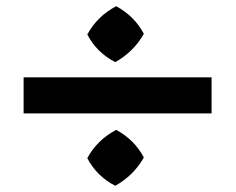

<svg xmlns="http://www.w3.org/2000/svg" viewBox="-20 -611 759 618"><path d="M261 -500Q293 -559 354 -591Q413 -559 443 -502Q410 -444 351 -411Q291 -442 261 -500ZM56 -362H661V-246H56ZM261 -102Q293 -161 354 -193Q413 -161 443 -104Q410 -46 351 -13Q291 -44 261 -102Z"/></svg>

Font: Brawler
Style: Bold
Weight: 700
Designer: Oleg Frolov, Haley Fiege
Foundry: Oleg Frolov, Haley Fiege
Version: Version 1.101; ttfautohint (v1.8.3)